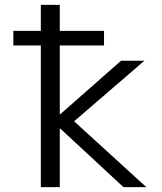

<svg xmlns="http://www.w3.org/2000/svg" viewBox="-20 -770 667 790"><path d="M35 -583V-643H148V-750H226V-643H408V-583H226V-300H228L478 -520H574L285 -271L582 0H488L228 -241H226V0H148V-583Z"/></svg>

Font: Mplus 1p
Style: Regular
Weight: 400
Version: Version 1.061